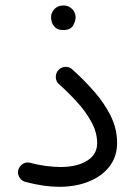

<svg xmlns="http://www.w3.org/2000/svg" viewBox="-20 -662 506 714"><path d="M47.9 -29.8Q51.8 -43.9 64.5 -52.2Q77.1 -60.5 91.8 -56.6Q120.6 -48.8 150.1 -44.9Q179.7 -41 204.6 -41Q267.1 -41 304.2 -64.5Q341.3 -87.9 341.3 -129.4Q341.3 -169.9 319.6 -209.2Q297.9 -248.5 265.1 -284.2Q232.4 -319.8 199.2 -349.1Q188 -358.9 187.5 -374.3Q187 -389.6 196.8 -400.9Q206.5 -412.1 221.7 -413.3Q236.8 -414.6 248.5 -404.3Q291 -366.2 329.3 -322.8Q367.7 -279.3 391.6 -231.2Q415.5 -183.1 415.5 -130.4Q415.5 -80.1 387.5 -43.5Q359.4 -6.8 310.8 12.9Q262.2 32.7 200.2 32.7Q143.6 32.7 75.2 14.6Q60.5 11.2 52.5 -2Q44.4 -15.1 47.9 -29.8ZM169.9 -598.1Q169.9 -614.7 182.4 -628.2Q194.8 -641.6 215.3 -641.6Q229.5 -641.6 239 -635.7Q248.5 -629.9 253.9 -621.6Q261.2 -610.4 261.2 -597.7Q261.2 -583.5 251.7 -566.9Q242.2 -550.3 214.8 -550.3Q196.8 -550.3 187 -558.6Q177.2 -566.9 173.3 -577.6Q169.9 -589.8 169.9 -598.1Z"/></svg>

Font: Mikhak-DS2-FD Regular
Style: Regular
Weight: 400
Designer: Amin Abedi
Version: Version 3.4